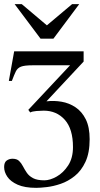

<svg xmlns="http://www.w3.org/2000/svg" viewBox="-23 -697 485 934"><path d="M413.1 -20Q413.1 46.4 392.8 90.1Q372.6 133.8 340.3 159.4Q308.1 185.1 272.2 197.3Q236.3 209.5 204.6 213.1Q172.9 216.8 153.3 216.8Q97.2 216.8 62.7 201.4Q28.3 186 12.7 162.8Q-2.9 139.6 -2.9 115.7Q-2.9 92.8 9.5 84Q22 75.2 37.6 75.2Q58.6 75.2 69.6 85.7Q80.6 96.2 88.6 111.8Q96.7 127.4 107.4 143.3Q118.2 159.2 137.9 169.7Q157.7 180.2 192.9 180.2Q220.2 180.2 252.7 161.9Q285.2 143.6 308.6 107.7Q332 71.8 332 18.6Q332 -69.8 292.2 -114.3Q252.4 -158.7 189.5 -158.7Q174.8 -158.7 154.3 -157Q133.8 -155.3 124 -149.9L114.7 -162.6L317.9 -379.4H135.7Q96.7 -379.4 79.3 -372.8Q62 -366.2 54 -349.6Q45.9 -333 34.7 -303.2H20L45.9 -447.3H383.8V-397.5L203.1 -204.1Q239.7 -208.5 276.6 -202.1Q313.5 -195.8 344.5 -175Q375.5 -154.3 394.3 -116.5Q413.1 -78.6 413.1 -20ZM362.3 -676.8 236.8 -508.8H174.3L48.3 -676.8H83L205.1 -573.7L327.6 -676.8Z"/></svg>

Font: BabelStone Roman
Style: Regular
Weight: 400
Designer: Walt Agee, Victor Gaultney, Peter Martin, Debbi Hosken, Becca Hirsbrunner (SIL); Andrew West (BabelStone)
Foundry: BabelStone
Version: Version 16.000